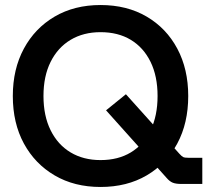

<svg xmlns="http://www.w3.org/2000/svg" viewBox="-20 -732 829 764"><path d="M380 12Q276 12 197.5 -34Q119 -80 75 -161Q31 -242 31 -350Q31 -457 75 -538.5Q119 -620 197.5 -666Q276 -712 380 -712Q485 -712 563.5 -666Q642 -620 685.5 -538.5Q729 -457 729 -350Q729 -242 685.5 -161Q642 -80 563.5 -34Q485 12 380 12ZM380 -95Q450 -95 500.5 -125.5Q551 -156 579 -213.5Q607 -271 607 -350Q607 -429 579 -486Q551 -543 500.5 -573.5Q450 -604 380 -604Q312 -604 261 -573.5Q210 -543 181.5 -486Q153 -429 153 -350Q153 -271 181.5 -213.5Q210 -156 261 -125.5Q312 -95 380 -95ZM702 0Q680 0 667.5 -5Q655 -10 643 -24L402 -293L481 -357L694 -120Q703 -110 709 -107Q715 -104 733 -104H785V0Z"/></svg>

Font: Host Grotesk Light SemiBold
Style: Regular
Weight: 600
Version: Version 1.003